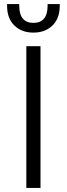

<svg xmlns="http://www.w3.org/2000/svg" viewBox="-20 -928 330 948"><path d="M110 -700H180V0H110ZM15 -899V-908H75V-900Q75 -857 93 -836Q111 -815 145 -815Q179 -815 197 -836Q215 -857 215 -900V-908H275V-899Q275 -837 239 -802Q203 -767 145 -767Q87 -767 51 -802Q15 -837 15 -899Z"/></svg>

Font: Niramit Light
Style: Regular
Weight: 300
Designer: Katatrad Aksorn Co.,Ltd.
Foundry: Cadson Demak Co.,Ltd.
Version: Version 1.000; ttfautohint (v1.6)